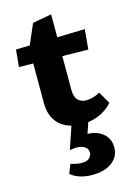

<svg xmlns="http://www.w3.org/2000/svg" viewBox="-119 -595 633 910"><g transform="rotate(-15 197.0 -140.0)"><path d="M235 8Q190 8 156 -8Q122 -24 103 -56Q84 -88 84 -134V-403L133 -516L226 -533V-163Q226 -128 241.5 -112Q257 -96 282 -96Q297 -96 315.5 -101Q334 -106 350 -116L384 -56Q354 -23 315 -7.5Q276 8 235 8ZM353 -326 14 -331 22 -415 362 -424ZM183 0H266L239 79L182 72Q192 66 208 62.5Q224 59 242 59Q290 59 321 84.5Q352 110 352 153Q352 198 316 225.5Q280 253 218 253Q187 253 160.5 245Q134 237 113 220L131 175Q142 179 157 182Q172 185 185 185Q211 185 222.5 173.5Q234 162 234 147Q234 128 218.5 118Q203 108 179 108Q173 108 163.5 109Q154 110 145 112Z"/></g></svg>

Font: Ysabeau Office ExtraBold
Style: Regular
Weight: 800
Designer: Christian Thalmann (Catharsis Fonts)
Version: Version 2.001;gftools[0.9.30]; featfreeze: tnum,lnum,ss02